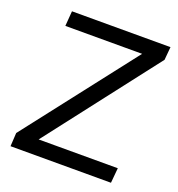

<svg xmlns="http://www.w3.org/2000/svg" viewBox="-129 -819 858 925"><g transform="rotate(20 299.5 -356.0)"><path d="M27 0 31 -69 504 -678 502 -635H77L83 -712H588L582 -645L110 -34L112 -77H549L542 0Z"/></g></svg>

Font: Muli Medium
Style: Italic
Weight: 500
Italic angle: -4.541°
Designer: Vernon Adams
Foundry: Vernon Adams
Version: Version 2.100; ttfautohint (v1.8.1.43-b0c9)